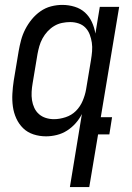

<svg xmlns="http://www.w3.org/2000/svg" viewBox="-20 -548 540 783"><path d="M200 -62Q223 -62 247.5 -70Q272 -78 289.5 -95.5Q307 -113 317 -136.5Q327 -160 331 -183L351 -303Q354 -321 355.5 -339Q357 -357 354.5 -374Q352 -391 346 -407Q340 -423 328.5 -435Q317 -447 300.5 -452.5Q284 -458 266 -458Q250 -458 233 -454.5Q216 -451 201 -442Q186 -433 174 -420Q162 -407 153.5 -391.5Q145 -376 140.5 -360Q136 -344 133 -328L113 -208Q110 -191 109 -173.5Q108 -156 110.5 -139.5Q113 -123 120 -108Q127 -93 139 -82.5Q151 -72 167 -67Q183 -62 200 -62ZM265 215 314 -83Q304 -63 288.5 -45.5Q273 -28 253.5 -15.5Q234 -3 211.5 2.5Q189 8 168 8Q141 8 116.5 0Q92 -8 74.5 -25Q57 -42 46.5 -65Q36 -88 32.5 -113.5Q29 -139 30.5 -166Q32 -193 36 -219L56 -339Q60 -362 66 -384.5Q72 -407 83 -428.5Q94 -450 109.5 -469Q125 -488 145 -502Q165 -516 188 -522Q211 -528 234 -528Q260 -528 284.5 -520.5Q309 -513 326.5 -497Q344 -481 354.5 -458.5Q365 -436 369 -411L387 -520H466L391 -70H437L426 0H380L344 215Z"/></svg>

Font: Iosevka Fixed
Style: Italic
Weight: 400
Italic angle: -9°
Monospace: yes
Designer: Belleve Invis
Foundry: Belleve Invis
Version: Version 33.2.4